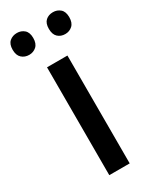

<svg xmlns="http://www.w3.org/2000/svg" viewBox="-207 -833 666 831"><g transform="rotate(-30 126.5 -417.5)"><path d="M178 -51H76V-590H178ZM-15 -730Q-15 -758 0 -771Q15 -784 37 -784Q58 -784 73 -771Q88 -758 88 -730Q88 -702 73 -688.5Q58 -675 37 -675Q15 -675 0 -688.5Q-15 -702 -15 -730ZM166 -730Q166 -758 180.5 -771Q195 -784 217 -784Q238 -784 253 -771Q268 -758 268 -730Q268 -702 253 -688.5Q238 -675 217 -675Q195 -675 180.5 -688.5Q166 -702 166 -730Z"/></g></svg>

Font: Noto Sans Tamil UI SemiCondensed Medium
Style: Regular
Weight: 500
Width: 4
Designer: Jelle Bosma - Monotype Design Team
Foundry: Monotype Imaging Inc.
Version: Version 2.004; ttfautohint (v1.8.4.7-5d5b)